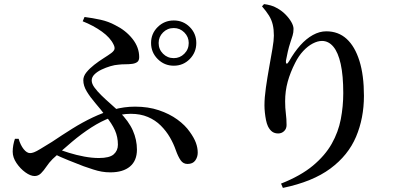

<svg xmlns="http://www.w3.org/2000/svg" viewBox="-20 -839 2040 938"><path d="M829 -518Q783 -518 750.5 -550.5Q718 -583 718 -629Q718 -675 750.5 -707Q783 -739 829 -739Q875 -739 907 -707Q939 -675 939 -629Q939 -583 907 -550.5Q875 -518 829 -518ZM519 3Q497 3 477 -0.5Q457 -4 435.5 -11Q414 -18 388 -27Q355 -40 315.5 -55.5Q276 -71 234 -92L249 -116Q280 -104 317 -92.5Q354 -81 392 -74Q430 -67 463 -67Q515 -67 535.5 -85Q556 -103 556 -132Q556 -170 541.5 -202.5Q527 -235 496 -273Q471 -306 446 -335Q421 -364 404 -392Q387 -420 387 -447Q387 -467 402.5 -486Q418 -505 440.5 -522.5Q463 -540 486 -554.5Q509 -569 524 -580Q538 -591 539.5 -600Q541 -609 535 -621Q519 -655 478 -684.5Q437 -714 384 -735L393 -756Q433 -751 471.5 -742.5Q510 -734 543 -716Q594 -691 627 -649.5Q660 -608 660 -560Q660 -543 650.5 -536Q641 -529 625.5 -527Q610 -525 592 -525Q574 -525 558 -523Q541 -522 519 -515.5Q497 -509 476 -499Q455 -489 441.5 -475.5Q428 -462 428 -446Q428 -430 441.5 -411.5Q455 -393 476 -372.5Q497 -352 520 -332Q543 -312 562 -294Q609 -247 629 -201.5Q649 -156 649 -108Q649 -54 615 -25.5Q581 3 519 3ZM149 21Q129 21 104 3Q79 -15 60.5 -42.5Q42 -70 42 -98Q42 -114 45 -130.5Q48 -147 53 -161H71Q80 -130 95.5 -110.5Q111 -91 127 -91Q135 -91 146 -95Q157 -99 177.5 -111.5Q198 -124 234 -146Q283 -179 332.5 -210Q382 -241 432.5 -265Q483 -289 534.5 -303.5Q586 -318 640 -318Q704 -318 756 -300.5Q808 -283 846.5 -255Q885 -227 907 -195Q928 -166 937 -141.5Q946 -117 946 -93Q946 -72 934 -55Q922 -38 896 -38Q875 -38 862.5 -56Q850 -74 839 -105Q828 -137 810 -168Q792 -199 765.5 -225.5Q739 -252 702.5 -267.5Q666 -283 619 -283Q570 -283 522 -265Q474 -247 426.5 -216.5Q379 -186 331.5 -146Q284 -106 237 -62Q220 -45 207 -25.5Q194 -6 180.5 7.5Q167 21 149 21ZM829 -555Q859 -555 880.5 -576.5Q902 -598 902 -629Q902 -659 880.5 -680.5Q859 -702 829 -702Q798 -702 776.5 -680.5Q755 -659 755 -629Q755 -598 776.5 -576.5Q798 -555 829 -555Z M1353 58Q1449 20 1508.5 -29.5Q1568 -79 1600.5 -136.5Q1633 -194 1645 -257Q1657 -320 1657 -384Q1657 -470 1644.5 -526.5Q1632 -583 1608.5 -611Q1585 -639 1553 -639Q1532 -639 1508 -626.5Q1484 -614 1461.5 -590Q1439 -566 1422 -532Q1398 -485 1385.5 -439.5Q1373 -394 1373 -344Q1373 -311 1376.5 -284.5Q1380 -258 1380 -228Q1380 -210 1368 -198.5Q1356 -187 1339 -187Q1322 -187 1310 -195.5Q1298 -204 1289 -222Q1283 -235 1279.5 -252.5Q1276 -270 1274 -289Q1272 -308 1272 -324Q1272 -362 1279 -411Q1286 -460 1295 -510Q1304 -560 1311 -601Q1318 -642 1318 -665Q1318 -695 1312.5 -718.5Q1307 -742 1294 -763Q1281 -784 1260 -808L1270 -819Q1286 -817 1302.5 -812.5Q1319 -808 1332 -800Q1355 -788 1373.5 -769.5Q1392 -751 1403 -732Q1414 -713 1414 -698Q1414 -680 1409.5 -665.5Q1405 -651 1399 -633Q1391 -609 1386 -586.5Q1381 -564 1377 -543Q1376 -529 1380.5 -528Q1385 -527 1393 -541Q1418 -585 1447 -617.5Q1476 -650 1508.5 -668Q1541 -686 1574 -686Q1633 -686 1673.5 -649Q1714 -612 1736 -541.5Q1758 -471 1758 -371Q1758 -262 1719.5 -171Q1681 -80 1594 -15.5Q1507 49 1362 79Z"/></svg>

Font: Noto Serif KR SemiBold
Style: Regular
Weight: 600
Designer: Ryoko NISHIZUKA 西塚涼子 (kana & ideographs); Frank Grießhammer (Latin, Greek & Cyrillic); Wenlong ZHANG 张文龙 (bopomofo); San
Foundry: Adobe
Version: Version 2.003-H1;hotconv 1.1.1;makeotfexe 2.6.0